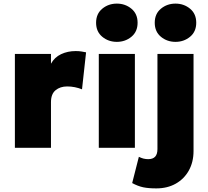

<svg xmlns="http://www.w3.org/2000/svg" viewBox="-20 -819 1155 1064"><path d="M62.5 0V-520H262.5V-466Q282 -501.5 318.5 -518.8Q355 -536 399 -536Q417.5 -536 430.8 -533.8Q444 -531.5 457 -529L434.5 -324Q416 -331.5 394.8 -335.8Q373.5 -340 352.5 -340Q313.5 -340 288 -319Q262.5 -298 262.5 -253V0Z M527.5 0V-520H727.5V0ZM627.5 -587Q581 -587 546.8 -615.2Q512.5 -643.5 512.5 -693Q512.5 -742.5 546.8 -770.8Q581 -799 627.5 -799Q674 -799 708.2 -770.8Q742.5 -742.5 742.5 -693Q742.5 -643.5 708.2 -615.2Q674 -587 627.5 -587Z M846.5 225Q802.5 225 773.2 218.8Q744 212.5 712.5 195.5L749.5 50Q762.5 56.5 775 59.8Q787.5 63 801.5 63Q827 63 839.8 49.2Q852.5 35.5 852.5 7V-520H1052.5V18Q1052.5 79 1026.5 125.8Q1000.5 172.5 954 198.8Q907.5 225 846.5 225ZM952.5 -587Q906 -587 871.8 -615.2Q837.5 -643.5 837.5 -693Q837.5 -742.5 871.8 -770.8Q906 -799 952.5 -799Q999 -799 1033.2 -770.8Q1067.5 -742.5 1067.5 -693Q1067.5 -643.5 1033.2 -615.2Q999 -587 952.5 -587Z"/></svg>

Font: Geologica Cursive Black
Style: Regular
Weight: 900
Designer: Sindre Bremnes, Frode Helland
Foundry: Monokrom Skriftforlag AS
Version: Version 1.010;gftools[0.9.28]